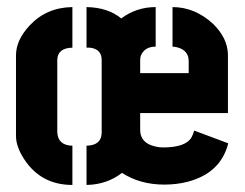

<svg xmlns="http://www.w3.org/2000/svg" viewBox="-20 -524 695 545"><path d="M326.2 -33.2Q283.2 0 225.6 1V-110.4Q267.6 -111.3 268.6 -146.5V-353.5Q268.6 -384.8 235.4 -388.7Q230.5 -388.7 225.6 -388.7V-503.9Q286.1 -502.9 324.2 -471.7Q367.2 -503.9 421.9 -503.9V-391.6Q390.6 -391.6 379.9 -366.2Q377.9 -360.4 377.9 -354.5V-316.4H515.6V-350.6Q515.6 -380.9 483.4 -389.6Q476.6 -391.6 469.7 -391.6V-503.9Q533.2 -503.9 585 -456.1Q626 -416 627 -369.1V-203.1H377.9V-155.3Q377.9 -118.2 419.9 -108.4Q430.7 -105.5 442.4 -105.5Q506.8 -105.5 523.4 -133.8Q528.3 -142.6 531.2 -153.3L627.9 -117.2Q606.4 -32.2 511.7 -7.8Q480.5 0 446.3 0Q377.9 0 326.2 -33.2ZM25.4 -137.7V-367.2Q25.4 -410.2 64.5 -452.1Q112.3 -502.9 185.5 -503.9V-388.7Q143.6 -387.7 142.6 -354.5V-148.4Q144.5 -111.3 185.5 -110.4V1Q95.7 1 47.9 -73.2Q25.4 -108.4 25.4 -137.7Z"/></svg>

Font: Post No Bills Colombo ExtraBold
Style: Regular
Weight: 800
Designer: Kosala Senevirathne, Siva Puranthara, Lasantha Premarathna, Tharique Azeez
Foundry: Mooniak
Version: Version 1.220 ; ttfautohint (v1.6)